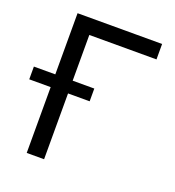

<svg xmlns="http://www.w3.org/2000/svg" viewBox="-159 -810 834 913"><g transform="rotate(20 258.0 -353.5)"><path d="M505.9 -628.9H166V-397.5H275.4V-333H166V0H78.1V-333H-30.3V-397.5H78.1V-707H505.9Z"/></g></svg>

Font: Pretendard GOV
Style: Regular
Weight: 400
Designer: Base glyphs from Inter by Rasmus Andersson; Hangeul glyphs from Noto Sans CJK(Source Han Sans) by Jang Soo-young and Kan
Foundry: Kil Hyung-jin
Version: Version 1.309